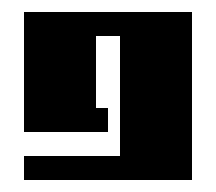

<svg xmlns="http://www.w3.org/2000/svg" viewBox="-20 -300 360 320"><path d="M20 -280H300V0H20V-40H180V-240H140V-120H160V-80H20Z"/></svg>

Font: SOV_poster
Style: Bold
Weight: 700
Version: Version 1.00